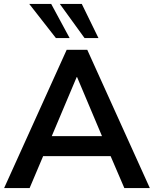

<svg xmlns="http://www.w3.org/2000/svg" viewBox="-20 -959 784 979"><path d="M1 0 320 -705H425L744 0H614L544 -163H200L131 0ZM371 -566 244 -265H500L373 -566ZM411 -765 285 -939H397L482 -765ZM265 -765 129 -939H241L335 -765Z"/></svg>

Font: Nunito Sans
Style: Bold
Weight: 700
Designer: Vernon Adams
Foundry: Vernon Adams
Version: Version 3.101; ttfautohint (v1.8.4.7-5d5b);gftools[0.9.27]